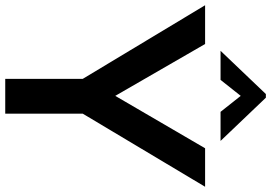

<svg xmlns="http://www.w3.org/2000/svg" viewBox="-172 -864 1035 733"><g transform="rotate(90 345.5 -497.5)"><path d="M413 0H280V-296L-1 -763H147L345 -420L545 -763H692L413 -296ZM284 -822H173L338 -995H352L517 -822H406L345 -899Z"/></g></svg>

Font: Open Sauce One SemiBold
Style: Regular
Weight: 600
Designer: Alfredo Marco Pradil
Foundry: Creative Sauce Fz LLC
Version: Version 1.477